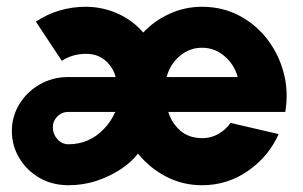

<svg xmlns="http://www.w3.org/2000/svg" viewBox="-20 -534 896 567"><path d="M182.5 13Q134 13 96.2 -9Q58.5 -31 36.8 -67.5Q15 -104 15 -147Q15 -189.5 36.8 -225.8Q58.5 -262 96.5 -284.2Q134.5 -306.5 182 -306.5H321.5Q314 -335.5 291.2 -355.2Q268.5 -375 234 -375Q194.5 -375 162.5 -354.5L86 -470Q118.5 -492 156 -503Q193.5 -514 232.5 -514Q282 -514 326.8 -494.2Q371.5 -474.5 403 -438Q436 -473 481 -493.5Q526 -514 576.5 -514Q636.5 -514 685.8 -488.2Q735 -462.5 769 -418.5Q803 -374.5 817.8 -319Q832.5 -263.5 822.5 -203.5H477Q487 -170.5 512.5 -148.2Q538 -126 578 -126Q603 -126 624.5 -138.2Q646 -150.5 661 -171L803 -138Q773 -71.5 712.2 -29.2Q651.5 13 576.5 13Q519.5 13 470.5 -12.5Q421.5 -38 387.5 -80.5Q369.5 -56.5 338 -35.2Q306.5 -14 266.5 -0.5Q226.5 13 182.5 13ZM472 -306.5H682Q672 -343.5 643 -368.2Q614 -393 576.5 -393Q539.5 -393 510.8 -368.5Q482 -344 472 -306.5ZM182.5 -108Q214 -108 240.5 -120Q267 -132 286.5 -153Q307 -173.5 320.5 -203.5H182Q162.5 -203.5 149.2 -190Q136 -176.5 136 -157.5Q136 -138.5 149.2 -123.2Q162.5 -108 182.5 -108Z"/></svg>

Font: Urbanist ExtraBold
Style: Regular
Weight: 800
Designer: Corey Hu
Foundry: Corey Hu
Version: Version 1.330; ttfautohint (v1.8.4.7-5d5b)